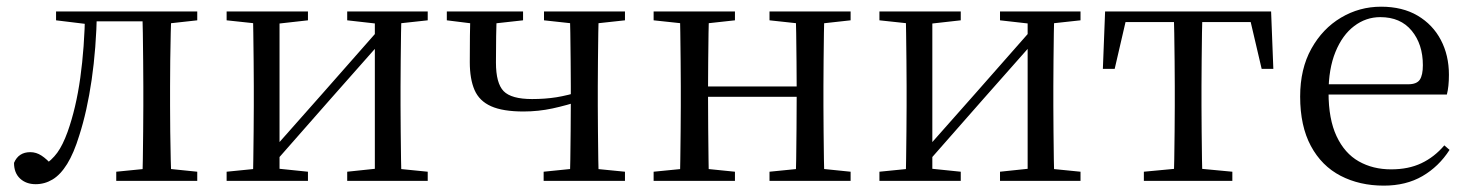

<svg xmlns="http://www.w3.org/2000/svg" viewBox="-20 -551 4480 585"><path d="M88.7 10.2Q59.6 10.2 41.1 -7Q22.7 -24.2 22.7 -54.8Q29.7 -71.3 42.1 -79.3Q54.4 -87.4 72.3 -87.4Q90.3 -87.4 106.3 -77Q122.4 -66.6 140.6 -45.9V-35.9H112V-46.1Q137.7 -62.7 154.5 -85.7Q171.2 -108.6 185.9 -149.1Q211.7 -221.4 224.6 -313.7Q237.5 -406.1 239.3 -516H275.4Q273.2 -403.6 259.3 -308Q245.4 -212.4 221.6 -138.5Q205 -84.3 184.6 -51.4Q164.2 -18.6 140.2 -4.2Q116.3 10.2 88.7 10.2ZM150.8 -489.1V-516H254V-477.4H246.8ZM255.8 -486V-516H446.9V-486ZM334.2 0V-27.8L442.9 -38.6H475.3L581 -27.8V0ZM413.7 0Q414.7 -24.4 415.2 -65.3Q415.7 -106.3 416.2 -150.3Q416.7 -194.3 416.7 -228.5V-288.3Q416.7 -321.7 416.2 -365.7Q415.7 -409.7 415.2 -450.7Q414.7 -491.8 413.7 -516H502.2Q501.2 -491.8 500.2 -450.7Q499.2 -409.7 498.7 -365.7Q498.2 -321.7 498.2 -288.3V-228.5Q498.2 -194.3 498.7 -150.3Q499.2 -106.3 500.2 -65.3Q501.2 -24.4 502.2 0ZM457.5 -477.4V-516H581V-489.1L475.3 -477.4Z M670.5 0V-27.8L778.7 -38.6H813.3L918.3 -27.8V0ZM1037.9 0V-27.8L1140.6 -38.6H1175L1283.2 -27.8V0ZM750.1 0Q751.3 -24.4 751.8 -65.3Q752.3 -106.3 752.8 -150.3Q753.3 -194.3 753.3 -228.5V-288.3Q753.3 -321.7 752.8 -365.7Q752.3 -409.7 751.8 -450.7Q751.3 -491.8 750.1 -516H831.7V0ZM809.1 -46.9 773.9 -65.8H785.3L962.2 -265.6L1143 -470.9L1176.7 -451H1165.4L987.1 -249.4ZM1122.1 0V-516H1203.4Q1202.4 -491.8 1201.9 -450.7Q1201.4 -409.7 1200.9 -365.7Q1200.4 -321.7 1200.4 -288.3V-228.5Q1200.4 -194.3 1200.9 -150.3Q1201.4 -106.3 1201.9 -65.3Q1202.4 -24.4 1203.4 0ZM670.5 -489.1V-516H918.3V-489.1L814.1 -477.4H779.7ZM1037.9 -489.1V-516H1283.2V-489.1L1175.8 -477.4H1141.4Z M1574.9 -211.3Q1512.2 -211.3 1476.3 -227.3Q1440.4 -243.3 1425.9 -276.7Q1411.4 -310.1 1411.4 -361.7Q1411.4 -404.6 1411.8 -442Q1412.2 -479.5 1413.2 -516H1494.1Q1492.3 -477 1491.7 -441Q1491.1 -404.9 1491.1 -360.4Q1491.1 -297.4 1514.5 -273.3Q1537.9 -249.2 1601.2 -249.2Q1641.1 -249.2 1675.6 -254.7Q1710 -260.3 1752.5 -273.5V-245.1Q1706.5 -229.9 1663.5 -220.6Q1620.4 -211.3 1574.9 -211.3ZM1716.2 0Q1717.2 -24.4 1717.7 -65.3Q1718.2 -106.3 1718.7 -152Q1719.2 -197.7 1719.2 -234.5V-288.3Q1719.2 -321.7 1718.7 -365.7Q1718.2 -409.7 1717.7 -450.7Q1717.2 -491.8 1716.2 -516H1804.4Q1803.4 -491.8 1802.9 -450.7Q1802.4 -409.7 1801.9 -365.7Q1801.4 -321.7 1801.4 -288.3V-228.5Q1801.4 -194.3 1801.9 -150.3Q1802.4 -106.3 1802.9 -65.3Q1803.4 -24.4 1804.4 0ZM1341.4 -489.1V-516H1573.7V-489.1L1468.3 -477.4H1435.1ZM1636.4 0V-27.8L1742.8 -38.6H1775L1884.2 -27.8V0ZM1637.5 -489.1V-516H1884.2V-489.1L1776.8 -477.4H1744.6Z M2051.1 0Q2052.3 -24.4 2052.8 -65.4Q2053.3 -106.3 2053.8 -150.3Q2054.3 -194.3 2054.3 -228.5V-288.3Q2054.3 -321.7 2053.8 -365.7Q2053.3 -409.8 2052.8 -450.8Q2052.3 -491.8 2051.1 -516H2140.3Q2139.3 -491.7 2138.8 -450.1Q2138.3 -408.6 2137.8 -363Q2137.3 -317.5 2137.3 -279.8V-260.2Q2137.3 -210.2 2137.8 -159.3Q2138.3 -108.5 2138.8 -66.4Q2139.3 -24.3 2140.3 0ZM2403.4 0Q2405.4 -24.3 2405.9 -66.4Q2406.4 -108.5 2406.9 -159.3Q2407.4 -210.2 2407.4 -260.2V-279.8Q2407.4 -317.4 2406.9 -363.1Q2406.4 -408.7 2405.9 -450.2Q2405.4 -491.7 2403.4 -516H2491.9Q2490.9 -491.7 2490.4 -450.7Q2489.9 -409.7 2489.4 -365.7Q2488.9 -321.7 2488.9 -288.3V-228.5Q2488.9 -194.3 2489.4 -150.3Q2489.9 -106.3 2490.4 -65.4Q2490.9 -24.4 2491.9 0ZM1971.5 0V-27.8L2080.7 -38.6H2112.7L2219.3 -27.8V0ZM1971.5 -489.1V-516H2219.3V-489.1L2112.7 -477.4H2080.7ZM2324.6 0V-27.8L2432.8 -38.6H2465.8L2571.7 -27.8V0ZM2324.6 -489.1V-516H2571.7V-489.1L2465.8 -477.4H2432.8ZM2095 -256V-287.5H2447.9V-256Z M2659.5 0V-27.8L2767.7 -38.6H2802.3L2907.3 -27.8V0ZM3026.9 0V-27.8L3129.6 -38.6H3164L3272.2 -27.8V0ZM2739.1 0Q2740.3 -24.4 2740.8 -65.3Q2741.3 -106.3 2741.8 -150.3Q2742.3 -194.3 2742.3 -228.5V-288.3Q2742.3 -321.7 2741.8 -365.7Q2741.3 -409.7 2740.8 -450.7Q2740.3 -491.8 2739.1 -516H2820.7V0ZM2798.1 -46.9 2762.9 -65.8H2774.3L2951.2 -265.6L3132 -470.9L3165.7 -451H3154.4L2976.1 -249.4ZM3111.1 0V-516H3192.4Q3191.4 -491.8 3190.9 -450.7Q3190.4 -409.7 3189.9 -365.7Q3189.4 -321.7 3189.4 -288.3V-228.5Q3189.4 -194.3 3189.9 -150.3Q3190.4 -106.3 3190.9 -65.3Q3191.4 -24.4 3192.4 0ZM2659.5 -489.1V-516H2907.3V-489.1L2803.1 -477.4H2768.7ZM3026.9 -489.1V-516H3272.2V-489.1L3164.8 -477.4H3130.4Z M3340.3 -341.2 3347.1 -516H3852.9L3859.7 -341.2H3824.1L3783.8 -513.4L3826.2 -483.7H3373.7L3416.2 -513.4L3376.3 -341.2ZM3465.2 0V-27.8L3579.9 -38.6H3620.3L3734.8 -27.8V0ZM3556.2 0Q3557.2 -24.4 3557.8 -65.3Q3558.4 -106.3 3558.9 -150.3Q3559.4 -194.3 3559.4 -228.5V-288.3Q3559.4 -321.7 3558.9 -365.7Q3558.4 -409.7 3557.8 -450.7Q3557.2 -491.8 3556.2 -516H3643.8Q3642.8 -491.8 3642.3 -450.7Q3641.8 -409.7 3641.3 -365.7Q3640.8 -321.7 3640.8 -288.3V-228.5Q3640.8 -194.3 3641.3 -150.3Q3641.8 -106.3 3642.3 -65.3Q3642.8 -24.4 3643.8 0Z M4196.3 14.6Q4122.5 14.6 4064.6 -15.4Q4006.7 -45.5 3974.1 -106.2Q3941.4 -167 3941.4 -256.8Q3941.4 -341.1 3975.5 -402.5Q4009.6 -463.8 4065.8 -497.2Q4122 -530.6 4187.9 -530.6Q4253.2 -530.6 4299.4 -503.3Q4345.6 -475.9 4370.1 -429.2Q4394.7 -382.4 4394.7 -323.2Q4394.7 -286.8 4388.4 -262.9H3979.6V-294.2H4270.3Q4296.6 -294.2 4306 -308.2Q4315.3 -322.1 4315.3 -352.3Q4315.3 -416.2 4281.2 -457.5Q4247.2 -498.8 4185.6 -498.8Q4141.8 -498.8 4106 -471.6Q4070.1 -444.5 4049 -392.8Q4027.9 -341.2 4027.9 -268.7Q4027.9 -188 4052.4 -135.9Q4076.9 -83.8 4119.9 -59.4Q4163 -35 4218.5 -35Q4271.5 -35 4310.8 -53.7Q4350.2 -72.3 4380.7 -108.1L4396.6 -94.3Q4364 -43.5 4314 -14.4Q4264 14.6 4196.3 14.6Z"/></svg>

Font: Early Summer Mincho VF
Style: Regular
Weight: 250
Designer: GuiWonder
Version: Version 1.002